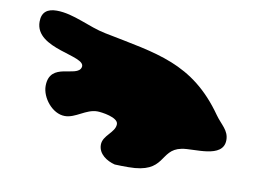

<svg xmlns="http://www.w3.org/2000/svg" viewBox="-64 -800 1047 752"><g transform="rotate(10 459.0 -423.5)"><path d="M366 -214C366 -177 401 -155 433 -147C441 -146 479 -146 487 -146C637 -146 594 -236 680 -253C727 -263 847 -242 847 -317C847 -356 817 -373 793 -407C664 -591 519 -604 307 -647C240 -660 173 -701 105 -701C68 -701 46 -685 46 -647C46 -537 252 -549 240 -500C229 -455 113 -501 113 -403C113 -357 157 -300 207 -300C250 -300 285 -340 330 -340C347 -340 414 -331 414 -304C414 -270 366 -252 366 -214Z"/></g></svg>

Font: CISF Camouflage Kit
Style: Ste
Weight: 400
Designer: Robert Jablonski, Jasper
Foundry: Cannot Into Space Fonts
Version: Version 1.27